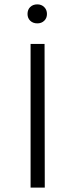

<svg xmlns="http://www.w3.org/2000/svg" viewBox="-20 -859 345 879"><path d="M120 -658H184L185 0H120ZM106 -795Q106 -815 118.5 -827Q131 -839 151 -839Q170 -839 182.5 -826.5Q195 -814 195 -795Q195 -776 182.5 -764Q170 -752 151 -752Q131 -752 118.5 -764Q106 -776 106 -795Z"/></svg>

Font: Ysabeau Semilight
Style: Regular
Weight: 300
Designer: Christian Thalmann (Catharsis Fonts)
Version: Version 0.003